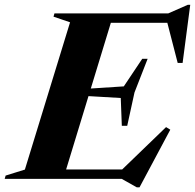

<svg xmlns="http://www.w3.org/2000/svg" viewBox="-65 -762 830 818"><path d="M233.5 -667 163 -691 167 -705H419.5L204.5 0H-45L-41 -14L41 -39.5ZM644 -680 698.5 -665H309L324 -705H652L735 -741.5H745.5L713 -494H692ZM517.5 36 453.5 0H108.5L124 -40H525.5L442.5 -27.5L642.5 -220.5L660.5 -209.5L529.5 36ZM477 -226H454L449.5 -344.5L252 -356L262 -381L462.5 -394L541 -511.5H564L508 -368Z"/></svg>

Font: Newsreader 60pt
Style: Bold Italic
Weight: 700
Italic angle: -17°
Designer: Hugues Gentile
Foundry: Production Type
Version: Version 1.003